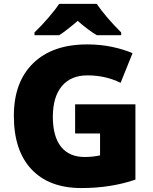

<svg xmlns="http://www.w3.org/2000/svg" viewBox="-20 -951 780 981"><path d="M363.8 -418H671.9V-33.2Q546.4 9.8 396 9.8Q231 9.8 140.9 -85.9Q50.8 -181.6 50.8 -358.9Q50.8 -531.7 149.4 -627.9Q248 -724.1 425.8 -724.1Q493.2 -724.1 553 -711.4Q612.8 -698.7 657.2 -679.2L596.2 -527.8Q519 -565.9 426.8 -565.9Q342.3 -565.9 296.1 -511Q250 -456.1 250 -354Q250 -253.9 291.7 -201.4Q333.5 -148.9 412.1 -148.9Q455.1 -148.9 491.2 -157.2V-269H363.8ZM475.1 -771Q434.1 -794.4 377 -844.2Q315.9 -792 282.2 -771H156.2V-785.2Q189.9 -816.9 226.8 -859.9Q263.7 -902.8 282.2 -931.2H474.1Q520 -864.3 599.1 -785.2V-771Z"/></svg>

Font: Open Sans ExtBd
Style: Bold
Weight: 800
Foundry: Ascender Corporation
Version: Version 1.10